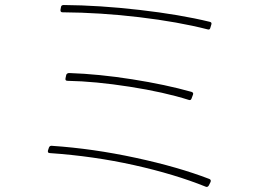

<svg xmlns="http://www.w3.org/2000/svg" viewBox="-20 -751 1040 765"><path d="M807 -634Q690 -664 535 -682.5Q380 -701 229 -702Q220 -702 221 -712L223 -723Q224 -731 234 -731Q375 -730 536 -711.5Q697 -693 816 -664Q825 -662 822 -653L818 -640Q816 -631 807 -634ZM256 -460Q374 -456 507 -435Q640 -414 743 -385Q752 -382 749 -374L743 -358Q740 -350 732 -353Q634 -384 496.5 -405.5Q359 -427 249 -429Q239 -429 241 -439L244 -453Q247 -460 256 -460ZM187 -170Q350 -159 519.5 -122.5Q689 -86 814 -38Q822 -35 819 -26L812 -12Q807 -4 800 -7Q676 -57 514.5 -93Q353 -129 179 -141Q169 -141 171 -151L175 -163Q178 -171 187 -170Z"/></svg>

Font: LINE Seed JP_TTF Thin
Style: Regular
Weight: 250
Designer: LY Corporation & Fontrix & Fontworks
Version: Version 1.008